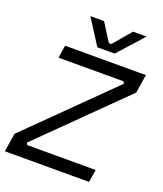

<svg xmlns="http://www.w3.org/2000/svg" viewBox="-169 -1061 991 1170"><g transform="rotate(20 327.0 -476.0)"><path d="M429.2 -788.1H316.9L211.9 -952.1H300.8L374 -835.9H390.1L488.8 -952.1H576.2ZM549.8 0H3.9L22.9 -120.1L544.9 -634.8L538.1 -647.9H116.2L128.9 -730H652.8L633.8 -609.9L111.8 -95.2L119.1 -82H563Z"/></g></svg>

Font: Sora Italic
Style: Regular
Weight: 400
Designer: Jonathan Barnbrook, Julián Moncada
Foundry: Barnbrook Fonts
Version: Version 2.000